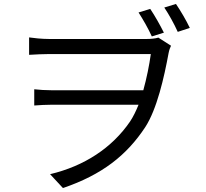

<svg xmlns="http://www.w3.org/2000/svg" viewBox="-20 -879 1040 970"><path d="M739 -834 680 -816C703 -780 729 -735 747 -695L808 -714C789 -752 762 -800 739 -834ZM869 -859 810 -841C834 -805 859 -760 878 -718L939 -738C920 -778 892 -825 869 -859ZM127 -690V-602C163 -604 198 -606 230 -606C298 -606 681 -606 742 -606C734 -549 721 -484 704 -423H242C210 -423 180 -425 153 -428V-346C183 -348 210 -350 244 -350H680C667 -318 653 -289 637 -265C546 -132 406 -40 233 1L298 71C495 4 620 -94 714 -237C773 -328 809 -487 832 -612C835 -628 840 -639 844 -648L780 -689C764 -684 742 -682 719 -682C670 -682 297 -682 230 -682C189 -682 148 -687 127 -690Z"/></svg>

Font: Noto Sans Mono CJK SC
Style: Regular
Weight: 400
Designer: Ryoko NISHIZUKA 西塚涼子 (kana, bopomofo & ideographs); Paul D. Hunt (Latin, Greek & Cyrillic); Sandoll Communications 산돌커뮤니
Foundry: Adobe
Version: Version 2.004;hotconv 1.0.118;makeotfexe 2.5.65603